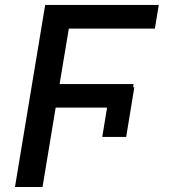

<svg xmlns="http://www.w3.org/2000/svg" viewBox="-20 -747 685 767"><path d="M516.7 -398.4H511.7L513.8 -411.2H218L255 -632.8H598.7L614.3 -727.3H160.5L39.8 0H149.9L202.4 -317.1H407.7L388.5 -199.9H484Z"/></svg>

Font: Magic Ui Pro Medium
Style: Italic
Weight: 500
Italic angle: -9.39999°
Designer: Stefan Endress, Andreas Faust
Version: Version 1.000;FEAKit 1.0